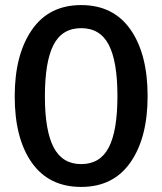

<svg xmlns="http://www.w3.org/2000/svg" viewBox="-20 -724 640 757"><path d="M300 13Q173 13 105.5 -82.5Q38 -178 38 -344Q38 -508 105.5 -606Q173 -704 300 -704Q427 -704 494.5 -607.5Q562 -511 562 -345Q562 -181 494.5 -84Q427 13 300 13ZM300 -613Q225 -613 191 -547Q157 -481 157 -344Q157 -209 191.5 -143Q226 -77 300 -77Q375 -77 409 -143Q443 -209 443 -345Q443 -481 409 -547Q375 -613 300 -613Z"/></svg>

Font: Fira Mono Medium
Style: Regular
Weight: 500
Designer: Carrois Corporate & Edenspiekermann AG
Foundry: Carrois Corporate GbR & Edenspiekermann AG
Version: Version 3.206